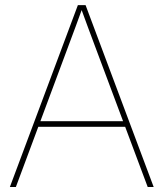

<svg xmlns="http://www.w3.org/2000/svg" viewBox="-20 -748 655 768"><path d="M19.5 0 291.5 -727.5H322.3L594.7 0H570.8L359.9 -563.5Q345.2 -602.5 330.8 -641.6Q316.4 -680.7 302.2 -719.7H311Q296.9 -680.7 282.5 -641.6Q268.1 -602.5 253.4 -563.5L43.5 0ZM127.4 -240.7V-263.2H487.3V-240.7Z"/></svg>

Font: Inter 24pt Thin
Style: Regular
Weight: 250
Designer: Rasmus Andersson
Foundry: rsms
Version: Version 4.001;git-66647c0bb